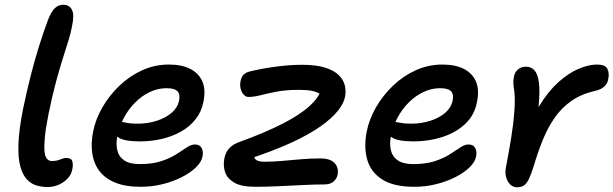

<svg xmlns="http://www.w3.org/2000/svg" viewBox="-20 -780 2594 812"><path d="M181 11Q158 11 135 4.5Q112 -2 94 -21Q76 -40 66 -76Q56 -112 58 -171Q60 -230 77 -317Q94 -398 110.5 -462.5Q127 -527 144.5 -583Q162 -639 182 -693Q196 -730 211.5 -745Q227 -760 247 -760Q273 -760 284 -739Q295 -718 285 -671Q280 -642 269.5 -608.5Q259 -575 245.5 -532.5Q232 -490 216.5 -432.5Q201 -375 185 -297Q173 -236 169.5 -197.5Q166 -159 168.5 -137.5Q171 -116 179.5 -107.5Q188 -99 198 -99Q215 -99 225 -102Q235 -105 243 -108.5Q251 -112 260 -112Q281 -112 285.5 -98.5Q290 -85 286 -65Q282 -42 266.5 -25.5Q251 -9 229 1Q207 11 181 11Z M575 10Q510 10 466.5 -8Q423 -26 399.5 -58Q376 -90 370 -132.5Q364 -175 374 -224Q384 -275 412.5 -325Q441 -375 484 -416.5Q527 -458 580.5 -482.5Q634 -507 694 -507Q749 -507 785 -488.5Q821 -470 836 -435Q851 -400 840 -348Q832 -307 807 -275.5Q782 -244 745.5 -223.5Q709 -203 664.5 -192.5Q620 -182 572 -182Q504 -182 479.5 -199.5Q455 -217 459 -239Q462 -251 469.5 -257.5Q477 -264 492 -264Q502 -264 517.5 -260.5Q533 -257 562 -257Q606 -257 644 -269.5Q682 -282 706.5 -303.5Q731 -325 737 -353Q743 -380 731 -393.5Q719 -407 684 -407Q648 -407 614 -391Q580 -375 551.5 -346.5Q523 -318 503.5 -281Q484 -244 476 -203Q470 -172 476 -145Q482 -118 505 -102Q528 -86 571 -86Q624 -86 662 -98.5Q700 -111 725.5 -127.5Q751 -144 770 -156.5Q789 -169 804 -169Q825 -169 833 -153.5Q841 -138 836 -117Q832 -95 809 -72.5Q786 -50 750 -31.5Q714 -13 669 -1.5Q624 10 575 10Z M1060 10Q1000 10 970 -8Q940 -26 931.5 -53.5Q923 -81 929 -111Q935 -139 952 -155.5Q969 -172 994 -180Q1101 -219 1174.5 -256.5Q1248 -294 1289 -331.5Q1330 -369 1341 -406L1358 -358Q1346 -374 1332.5 -383Q1319 -392 1298 -396Q1277 -400 1245 -400Q1190 -400 1151 -392.5Q1112 -385 1083 -377.5Q1054 -370 1031 -370Q1020 -370 1011 -379.5Q1002 -389 998 -404Q994 -419 997 -435Q1000 -453 1009.5 -463.5Q1019 -474 1041 -479Q1092 -491 1149.5 -498.5Q1207 -506 1258 -506Q1317 -506 1355 -494Q1393 -482 1413 -462Q1433 -442 1438.5 -418Q1444 -394 1439 -370Q1434 -343 1409 -311.5Q1384 -280 1335.5 -245.5Q1287 -211 1209.5 -175.5Q1132 -140 1021 -104L1053 -128Q1054 -109 1065 -102.5Q1076 -96 1099 -96Q1135 -96 1173.5 -99.5Q1212 -103 1252.5 -106.5Q1293 -110 1334 -110Q1377 -110 1395 -90.5Q1413 -71 1408 -42Q1404 -23 1390 -11.5Q1376 0 1352 0Q1313 0 1263 2.5Q1213 5 1160 7.5Q1107 10 1060 10Z M1732 10Q1645 10 1596.5 -21Q1548 -52 1533 -105Q1518 -158 1531 -224Q1541 -275 1569.5 -325Q1598 -375 1641 -416.5Q1684 -458 1737.5 -482.5Q1791 -507 1851 -507Q1906 -507 1942 -488.5Q1978 -470 1993 -435Q2008 -400 1997 -348Q1987 -293 1947.5 -256Q1908 -219 1850.5 -200.5Q1793 -182 1729 -182Q1661 -182 1636.5 -199.5Q1612 -217 1616 -239Q1619 -251 1626.5 -257.5Q1634 -264 1649 -264Q1659 -264 1674.5 -260.5Q1690 -257 1719 -257Q1763 -257 1801 -269.5Q1839 -282 1863.5 -303.5Q1888 -325 1894 -353Q1900 -380 1888 -393.5Q1876 -407 1841 -407Q1805 -407 1771 -391Q1737 -375 1708.5 -346.5Q1680 -318 1660.5 -281Q1641 -244 1633 -203Q1627 -172 1633 -145Q1639 -118 1662 -102Q1685 -86 1728 -86Q1781 -86 1819 -98.5Q1857 -111 1882.5 -127.5Q1908 -144 1927 -156.5Q1946 -169 1961 -169Q1982 -169 1990 -153.5Q1998 -138 1993 -117Q1989 -95 1966 -72.5Q1943 -50 1907 -31.5Q1871 -13 1826 -1.5Q1781 10 1732 10Z M2167 12Q2150 12 2138 0.5Q2126 -11 2120.5 -31Q2115 -51 2120 -74Q2133 -141 2142.5 -201Q2152 -261 2155.5 -311Q2159 -361 2155 -395Q2151 -419 2151 -431.5Q2151 -444 2154 -458Q2158 -476 2171.5 -487Q2185 -498 2204 -498Q2226 -498 2240 -483Q2254 -468 2259 -432Q2264 -396 2258 -332Q2252 -268 2234 -172L2193 -182Q2222 -269 2260 -331Q2298 -393 2340.5 -431.5Q2383 -470 2426 -488.5Q2469 -507 2505 -507Q2540 -507 2549 -488.5Q2558 -470 2552 -444Q2550 -429 2537 -415.5Q2524 -402 2498 -396Q2440 -383 2398.5 -354.5Q2357 -326 2327.5 -284.5Q2298 -243 2276.5 -190.5Q2255 -138 2237 -77Q2226 -42 2216.5 -22.5Q2207 -3 2195.5 4.5Q2184 12 2167 12Z"/></svg>

Font: Shantell Sans Medium
Style: Italic
Weight: 500
Italic angle: -11°
Designer: Stephen Nixon, Anya Danilova, Shantell Martin
Foundry: Arrow Type
Version: Version 1.011;[c5ecc13dd]